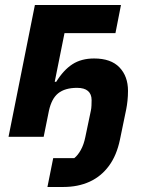

<svg xmlns="http://www.w3.org/2000/svg" viewBox="-20 -545 594 765"><path d="M169 200 192 85H276Q290 74 302 52.5Q314 31 320 1L342 -104Q344 -113 344.5 -124.5Q345 -136 345 -146Q345 -170 330.5 -182.5Q316 -195 287 -195Q263 -195 244 -189.5Q225 -184 211.5 -173Q198 -162 189 -144.5Q180 -127 175 -104L154 0H14L119 -525H462L440 -413H237L198 -219H204Q233 -266 268.5 -289Q304 -312 355 -312Q422 -312 456 -276.5Q490 -241 490 -183Q490 -163 488 -144Q486 -125 483 -110L458 11Q445 74 414 116Q383 158 337 179Q291 200 232 200Z"/></svg>

Font: IBM Plex Sans
Style: Italic
Weight: 400
Italic angle: -11.31°
Designer: Mike Abbink, Paul van der Laan, Pieter van Rosmalen
Foundry: Bold Monday
Version: Version 3.201